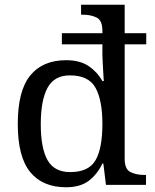

<svg xmlns="http://www.w3.org/2000/svg" viewBox="-20 -780 654 810"><path d="M259 10Q160 10 107.5 -54Q55 -118 55 -257Q55 -397 107.5 -461.5Q160 -526 259 -526Q317 -526 353.5 -501.5Q390 -477 412 -438H418Q418 -438 417 -451.5Q416 -465 415 -484.5Q414 -504 413 -522.5Q412 -541 412 -551V-593H241V-640H412V-650Q412 -694 387.5 -706Q363 -718 330 -718H322V-760H506V-640H597V-593H506V-110Q506 -66 530.5 -54Q555 -42 588 -42H596V0H427L416 -90H412Q390 -44 354 -17Q318 10 259 10ZM276 -54Q354 -54 383 -104Q412 -154 412 -257Q412 -357 383 -409.5Q354 -462 275 -462Q209 -462 180.5 -409.5Q152 -357 152 -256Q152 -155 180.5 -104.5Q209 -54 276 -54Z"/></svg>

Font: Noto Serif Dives Akuru
Style: Regular
Weight: 400
Designer: Fernando Caro
Foundry: Fernando Caro
Version: Version 2.000; ttfautohint (v1.8.4.7-5d5b)